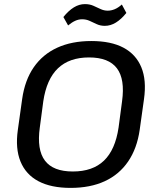

<svg xmlns="http://www.w3.org/2000/svg" viewBox="-20 -908 767 936"><path d="M324 8Q229 8 167.5 -24.5Q106 -57 80 -120.5Q54 -184 67 -275L88 -425Q101 -517 144.5 -580Q188 -643 259 -675.5Q330 -708 425 -708Q521 -708 582 -675.5Q643 -643 669 -580Q695 -517 682 -425L661 -275Q648 -184 604.5 -120.5Q561 -57 490.5 -24.5Q420 8 324 8ZM335 -72Q432 -72 487 -125Q542 -178 558 -286L575 -414Q590 -522 550 -575Q510 -628 414 -628Q318 -628 262.5 -575Q207 -522 191 -414L174 -286Q159 -178 199 -125Q239 -72 335 -72ZM289 -825Q314 -856 340 -872Q366 -888 394 -888Q417 -888 435 -880Q453 -872 470 -864Q487 -856 505 -856Q522 -856 539 -863Q556 -870 574 -886L596 -845Q571 -814 545 -798Q519 -782 491 -782Q469 -782 451 -790.5Q433 -799 416.5 -806.5Q400 -814 380 -814Q363 -814 346.5 -806.5Q330 -799 312 -784Z"/></svg>

Font: Pathway Extreme 8pt Thin 12pt Medium
Style: Italic
Weight: 500
Italic angle: -8°
Version: Version 1.001;gftools[0.9.26]